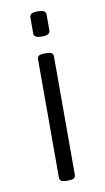

<svg xmlns="http://www.w3.org/2000/svg" viewBox="-82 -740 429 783"><g transform="rotate(-10 132.5 -348.5)"><path d="M129 2Q113 2 106.5 -2.5Q100 -7 100 -16V-507Q100 -516 106.5 -520.5Q113 -525 129 -525H137Q153 -525 159.5 -520.5Q166 -516 166 -507V-16Q166 -7 159.5 -2.5Q153 2 137 2ZM133 -595Q114 -595 106.5 -599.5Q99 -604 99 -613V-681Q99 -689 106.5 -694Q114 -699 133 -699Q151 -699 158.5 -694.5Q166 -690 166 -681V-613Q166 -605 158.5 -600Q151 -595 133 -595Z"/></g></svg>

Font: Asap Light
Style: Regular
Weight: 300
Designer: Pablo Cosgaya
Foundry: Omnibus-Type
Version: Version 3.001